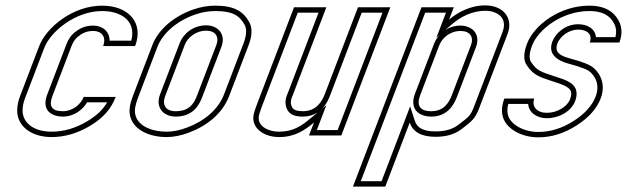

<svg xmlns="http://www.w3.org/2000/svg" viewBox="-20 -503 2372 713"><path d="M213.1 -90C169.9 -90 161.2 -111.1 174.5 -146L245.6 -332C251.2 -346.7 258.6 -357.8 267.8 -365.5C282.8 -378 299 -388 325.7 -388C361.1 -388 374.7 -362.5 363.1 -332H481.8C514.7 -418 457.8 -482 359.2 -482C250.4 -482 152.1 -401.2 125.6 -332L54.5 -146C48.1 -129.3 44.6 -113 43.9 -97C41.2 -35.9 95 6 171.4 6C220.6 6 268.4 -8 315 -36C364.7 -65.9 393.1 -99.8 409.6 -143H290.9C281.2 -117.8 252.1 -90 213.1 -90ZM213.1 -70C255.8 -70 287.7 -96.2 303.4 -123H378C362.4 -96.5 340.1 -74.5 304.7 -53.1C260.8 -26.8 216.7 -14 171.4 -14C101.3 -14 61.9 -50.2 63.9 -96.1C64.5 -109.8 67.5 -124 73.2 -138.9L144.3 -324.9C167.5 -385.6 259.5 -462 359.2 -462C375.4 -462 390.2 -460.1 403.1 -456.7C457 -442.3 481.3 -404.1 467.4 -352H387.2C386.9 -385.7 361.4 -408 325.7 -408C293.4 -408 271.5 -394.7 255 -380.9C242.4 -370.4 233.4 -356.1 226.9 -339.1L155.8 -153.1C151.6 -142.1 148.9 -131.4 148.8 -120.6C148.5 -86.7 177.6 -70 213.1 -70Z M546 -336 473.3 -146C468 -132 464.3 -119.2 462.4 -107.5C450.6 -37.6 515.1 6 599 6C624.8 6 652.4 0.5 681.6 -10.5C748.9 -35.9 806 -81.1 830.8 -146L903.5 -336C917 -371.3 917.5 -400 905.1 -422C882.4 -462.2 847.6 -482 779.2 -482C751.7 -482 724.3 -477.2 696.8 -467.5C628.1 -443.3 568.7 -395.5 546 -336ZM746.2 -389C780.4 -389 794.9 -365.9 783.5 -336L711.6 -148C700 -117.7 682.9 -90 631.9 -90C595 -90 581.1 -114.1 593.3 -146L666 -336C676.1 -362.6 705.3 -389 746.2 -389ZM564.6 -328.9C584.5 -380.9 638.6 -425.8 703.5 -448.6C728.9 -457.6 754.1 -462 779.2 -462C843.5 -462 868.8 -445.5 887.7 -412.2C896 -397.4 897.2 -375.7 884.8 -343.1L812.2 -153.1C790 -95.2 738.3 -53.2 674.5 -29.2C647.1 -18.9 622 -14 599 -14C587.3 -14 576.1 -14.9 565.7 -16.7C506 -26.7 474.6 -59.7 482.1 -104.2C483.8 -114.2 487 -125.8 492 -138.9ZM746.2 -409C696.2 -409 660.2 -376.9 647.3 -343.1L574.7 -153.1C571.1 -143.9 569.1 -134.7 569 -125.5C568.7 -91.8 596.2 -70 631.9 -70C693.1 -70 717.6 -107.7 730.3 -140.9L802.1 -328.9C805.4 -337.5 807.3 -346.3 807.3 -355C807.4 -387.7 780.5 -409 746.2 -409Z M1145.9 -48 1127.5 0H1247.5L1429.4 -476H1309.4L1186.4 -154C1174.9 -124 1153.6 -90 1104.4 -90C1082.7 -90 1069.4 -95 1064.5 -105C1055 -124.4 1062.7 -137.9 1068.9 -154L1191.9 -476H1071.9L935.1 -118C928.7 -101.3 924.5 -88.7 922.5 -80C910.4 -29.1 958.1 6 1016.5 6C1075.8 6 1112.4 -20.1 1145.9 -48ZM1177.3 -100.2C1191 -114.9 1199.3 -131.9 1205.1 -146.9L1323.2 -456H1400.4L1233.8 -20H1156.6L1191.9 -112.4ZM1159.2 -85.1 1133.1 -63.4C1100.3 -36.1 1069.2 -14 1016.5 -14C1007.1 -14 998.2 -15 990 -17C952.9 -25.7 935.5 -48.2 941.9 -75.4C943.6 -82.4 947.6 -94.6 953.8 -110.9L1085.7 -456H1162.9L1050.2 -161.1C1045.2 -148 1032.6 -124.5 1046.6 -96.2C1057.2 -74.5 1081.4 -70 1104.4 -70C1125.8 -70 1144.4 -75.8 1159.2 -85.1Z M1647.6 -430 1665.2 -476H1545.2L1290.7 190H1410.7L1501.6 -48C1513.1 -12.7 1545.1 5 1597.6 5C1636.8 5 1668.7 -4.3 1693.3 -23C1735 -54.6 1744.9 -63.2 1760.1 -103L1864.9 -377C1887.4 -436 1849.1 -483 1781.6 -483C1725.5 -483 1677.7 -455.9 1647.6 -430ZM1690.3 -388C1725.5 -388 1740.5 -365.5 1728.8 -335L1657.7 -149C1647 -121 1628 -90 1581.4 -90C1537.7 -90 1526.5 -113.1 1540.2 -149L1611.3 -335C1621.1 -360.8 1650.2 -388 1690.3 -388ZM1660.6 -414.8C1688.3 -438.6 1732 -463 1781.6 -463C1794.9 -463 1806.4 -460.9 1815.9 -457.3C1846.4 -445.9 1859.9 -420.2 1846.2 -384.1L1741.5 -110.1C1727.3 -73 1723.3 -70.9 1681.2 -38.9C1660.8 -23.5 1633.7 -15 1597.6 -15C1549.2 -15 1528.6 -29.7 1520.6 -54.2L1503.1 -108L1396.9 170H1319.7L1559 -456H1636.1L1600.7 -363.3ZM1690.3 -408C1640.7 -408 1605.1 -374.8 1592.6 -342.1L1521.5 -156.1C1517.4 -145.3 1514.8 -134.8 1514.7 -124.2C1514.3 -88.9 1543.8 -70 1581.4 -70C1639.6 -70 1664.8 -111.5 1676.4 -141.9L1747.5 -327.9C1750.8 -336.5 1752.6 -345.1 1752.7 -353.8C1753 -387.5 1724.7 -408 1690.3 -408Z M2010.2 -84C1975.4 -84 1952.6 -106.5 1964.2 -137H1853C1842.5 -109.7 1841.3 -85.2 1849.3 -63.5C1864 -23.5 1916.9 7 1979.2 7C2027.5 7 2074.5 -7.5 2120.2 -36.5C2165.9 -65.5 2196.1 -99.3 2210.9 -138C2223.9 -172.1 2219.6 -205.7 2202 -231C2183.8 -257.3 2165.7 -264.3 2127.7 -277L2092.8 -287C2062.2 -295.8 2037.1 -308 2050.1 -342C2059.3 -366.1 2089.9 -393 2127.1 -393C2161.4 -393 2181.3 -374.7 2170 -345H2280C2293.5 -380.3 2289.7 -412 2268.8 -440C2247.8 -468 2214.4 -482 2168.6 -482C2059.3 -482 1963.9 -410.8 1937.2 -341C1923.9 -306.3 1923.4 -279.8 1935.6 -261.5C1959.7 -225.1 1981.4 -217.7 2029.1 -202L2050.1 -195C2071.8 -188.3 2086.6 -180.8 2094.7 -172.5C2102.7 -164.2 2103.5 -151.3 2096.8 -134C2086.9 -108 2050.7 -84 2010.2 -84ZM2010.2 -64C2057.6 -64 2101.7 -90.7 2115.5 -126.9C2123.1 -146.8 2125 -169.9 2109 -186.4C2096.9 -199 2078.8 -207.1 2056.2 -214L2035.3 -221C1987 -236.9 1973.1 -241.1 1952.2 -272.6C1945.5 -282.6 1943.5 -301.4 1955.9 -333.9C1979 -394.5 2067.3 -462 2168.6 -462C2210.4 -462 2236.5 -449.7 2252.8 -428C2267.4 -408.4 2271.1 -388.4 2265.4 -365H2193C2190.1 -399.1 2157.2 -413 2127.1 -413C2080.4 -413 2043.5 -380.8 2031.4 -349.1C2011.6 -297.2 2058 -276.2 2087.3 -267.8L2121.8 -257.9C2161 -244.8 2170.6 -241.1 2185.6 -219.6C2199.2 -200.1 2203.1 -173.7 2192.2 -145.1C2179.3 -111.5 2152.7 -80.8 2109.5 -53.4C2066.5 -26.1 2023.4 -13 1979.2 -13C1922.3 -13 1878.6 -41.6 1868 -70.4C1863.1 -83.8 1862.7 -98.9 1867.5 -117H1941.3C1944.3 -81.7 1977.3 -64 2010.2 -64Z"/></svg>

Font: Din Kursivschrift
Style: BreitGhost
Weight: 400
Version: Version 1.089